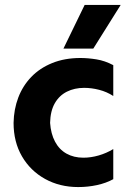

<svg xmlns="http://www.w3.org/2000/svg" viewBox="-20 -750 509 778"><path d="M183 -252Q186 -208 203 -176Q220 -144 249.5 -127.5Q279 -111 318 -111Q348 -111 379.5 -120Q411 -129 439 -146V-24Q410 -8 373 0Q336 8 297 8Q222 8 162.5 -25Q103 -58 69 -116.5Q35 -175 35 -252Q36 -307 54 -354.5Q72 -402 106.5 -438Q141 -474 191.5 -494.5Q242 -515 306 -515Q336 -515 370.5 -509.5Q405 -504 439 -486V-361Q413 -378 382 -386Q351 -394 321 -394Q282 -394 251 -378.5Q220 -363 202 -331.5Q184 -300 183 -252ZM237 -553 323 -730H469L358 -553Z"/></svg>

Font: Hind Variable Light
Style: Regular
Weight: 300
Designer: Manushi Parikh, Satya Rajpurohit
Foundry: Indian Type Foundry
Version: Version 3.000